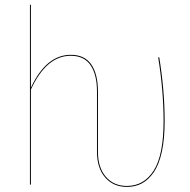

<svg xmlns="http://www.w3.org/2000/svg" viewBox="-20 -750 773 780"><path d="M627 -517.1Q648.9 -381.3 648.9 -257.8Q648.9 -186 637.5 -133.5Q626 -81.1 604.7 -50.3Q583.5 -19.5 556.6 -5.1Q529.8 9.3 495.6 9.3Q440.4 9.3 407.2 -29.1Q374 -67.4 374 -133.3V-377.9Q374 -446.8 347.9 -485.1Q321.8 -523.4 267.1 -523.4Q168.5 -523.4 105.5 -386.2V0H101.6V-730.5H105.5V-393.6Q167.5 -527.3 267.6 -527.3Q324.2 -527.3 351.1 -487.8Q377.9 -448.2 377.9 -377.9V-133.3Q377.9 -69.3 409.9 -32Q441.9 5.4 495.6 5.4Q564.5 5.4 604.5 -57.1Q644.5 -119.6 644.5 -257.8Q644.5 -381.3 622.6 -517.1Z"/></svg>

Font: Fira Sans Compressed Four
Style: Regular
Weight: 100
Width: 1
Designer: Carrois Corporate & Edenspiekermann AG
Foundry: Carrois Corporate GbR & Edenspiekermann AG
Version: Version 4.203;PS 004.203;hotconv 1.0.88;makeotf.lib2.5.64775